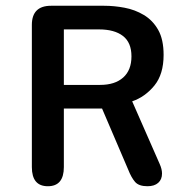

<svg xmlns="http://www.w3.org/2000/svg" viewBox="-20 -639 659 666"><path d="M201.5 -537V-344.5H327.5Q378.5 -344.5 407.2 -370Q436 -395.5 436 -443.5Q436 -491.5 406.5 -514.2Q377 -537 323.5 -537ZM90.5 -59.5V-552.5Q90.5 -619 157 -619H341.5Q376 -619 412 -612.2Q448 -605.5 479 -587Q510 -568.5 528.8 -535.2Q547.5 -502 547.5 -448.5Q547.5 -381.5 515.5 -342.2Q483.5 -303 438.5 -287.5L534 -70Q538 -61 540 -52.8Q542 -44.5 542 -37Q542 -16.5 528.8 -4.8Q515.5 7 491.5 7Q461.5 7 448.5 -8Q435.5 -23 424.5 -51L334 -262.5H201.5V-59.5Q201.5 7 146 7Q90.5 7 90.5 -59.5Z"/></svg>

Font: Sono Monospace Medium
Style: Regular
Weight: 500
Designer: Tyler Finck
Foundry: Tyler Finck
Version: Version 2.112